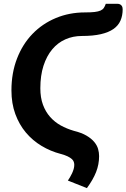

<svg xmlns="http://www.w3.org/2000/svg" viewBox="-20 -796 652 990"><path d="M402 -610.5Q356 -610.5 316.8 -593Q277.5 -575.5 249 -541.2Q220.5 -507 204.2 -456.8Q188 -406.5 188 -341Q188 -292.5 201.5 -256Q215 -219.5 238.5 -193Q262 -166.5 293.2 -149.2Q324.5 -132 360.5 -121.5Q401 -111.5 426.2 -96.5Q451.5 -81.5 466 -64Q480.5 -46.5 485.8 -27.8Q491 -9 491 9Q491 51.5 475.5 91Q460 130.5 428 174L330 135Q335 127.5 340.8 118Q346.5 108.5 351.5 97.8Q356.5 87 359.8 75.8Q363 64.5 363 54Q363 46.5 360.5 38.8Q358 31 350.2 24Q342.5 17 328.8 10.2Q315 3.5 292.5 -2.5Q240.5 -16 194.2 -43.8Q148 -71.5 113.5 -112.5Q79 -153.5 59 -208Q39 -262.5 39 -330Q39 -420 67.8 -494.2Q96.5 -568.5 147.5 -621.2Q198.5 -674 268 -703Q337.5 -732 418.5 -732Q449 -732 468 -734.2Q487 -736.5 498.2 -741.5Q509.5 -746.5 515.2 -755Q521 -763.5 525.5 -776.5H584.5Q593.5 -776.5 599 -773.5Q604.5 -770.5 607.5 -766.2Q610.5 -762 611.5 -757Q612.5 -752 612.5 -748Q612.5 -715.5 601.2 -689.8Q590 -664 565 -646.5Q540 -629 500 -619.8Q460 -610.5 402 -610.5Z"/></svg>

Font: Lato Heavy
Style: Italic
Weight: 800
Italic angle: -7°
Designer: Lukasz Dziedzic
Foundry: tyPoland Lukasz Dziedzic
Version: Version 2.007; 2014-02-27